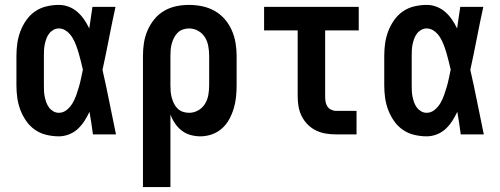

<svg xmlns="http://www.w3.org/2000/svg" viewBox="-20 -548 2040 783"><path d="M220 8Q195 8 169.5 2Q144 -4 123 -18.5Q102 -33 87 -54.5Q72 -76 63 -100Q54 -124 50.5 -149Q47 -174 47 -200V-320Q47 -346 50.5 -371Q54 -396 63 -420Q72 -444 87 -465.5Q102 -487 123 -501.5Q144 -516 169.5 -522Q195 -528 220 -528Q241 -528 260.5 -520.5Q280 -513 295.5 -499.5Q311 -486 323 -468.5Q335 -451 344 -432Q347 -454 350.5 -476Q354 -498 357 -520H451Q437 -456 424.5 -391.5Q412 -327 398 -263Q413 -198 426 -132Q439 -66 453 0H359Q356 -23 352.5 -46Q349 -69 345 -92Q336 -73 324.5 -55Q313 -37 297.5 -22.5Q282 -8 261.5 0Q241 8 220 8ZM220 -88Q238 -88 252.5 -100Q267 -112 276 -127.5Q285 -143 291 -160Q297 -177 302 -194Q307 -211 310.5 -228.5Q314 -246 318 -264Q314 -281 310 -297.5Q306 -314 301 -331Q296 -348 290 -364Q284 -380 275 -395Q266 -410 251.5 -421Q237 -432 220 -432Q208 -432 197.5 -426Q187 -420 180 -410.5Q173 -401 169 -390Q165 -379 162.5 -367Q160 -355 159.5 -343.5Q159 -332 159 -320V-200Q159 -188 159.5 -176.5Q160 -165 162.5 -153Q165 -141 169 -130Q173 -119 180 -109.5Q187 -100 197.5 -94Q208 -88 220 -88Z M563 215V-320Q563 -347 567 -373Q571 -399 581.5 -423.5Q592 -448 609 -469Q626 -490 649 -503.5Q672 -517 698 -522.5Q724 -528 751 -528Q778 -528 804.5 -522.5Q831 -517 854.5 -504Q878 -491 896 -470.5Q914 -450 925 -425Q936 -400 940.5 -373.5Q945 -347 945 -320V-200Q945 -176 942.5 -152Q940 -128 933 -105Q926 -82 914.5 -61Q903 -40 885 -24Q867 -8 844 0Q821 8 797 8Q777 8 757 2.5Q737 -3 721 -15.5Q705 -28 693.5 -45Q682 -62 675 -81V215ZM751 -88Q771 -88 788.5 -98Q806 -108 816 -124.5Q826 -141 829.5 -160.5Q833 -180 833 -200V-320Q833 -340 829.5 -359.5Q826 -379 816 -395.5Q806 -412 788.5 -422Q771 -432 751 -432Q739 -432 726.5 -428Q714 -424 705 -415Q696 -406 690 -394.5Q684 -383 680.5 -370.5Q677 -358 676 -345.5Q675 -333 675 -320V-200Q675 -187 676 -174.5Q677 -162 680.5 -149.5Q684 -137 689.5 -125.5Q695 -114 704.5 -105Q714 -96 726 -92Q738 -88 751 -88Z M1349 0Q1328 0 1307.5 -3.5Q1287 -7 1268.5 -16Q1250 -25 1235 -40Q1220 -55 1210.5 -74Q1201 -93 1197.5 -113.5Q1194 -134 1194 -155V-424H1057V-520H1443V-424H1306V-155Q1306 -144 1307.5 -134Q1309 -124 1314.5 -115Q1320 -106 1329.5 -101Q1339 -96 1349 -96H1434V0Z M1720 8Q1695 8 1669.5 2Q1644 -4 1623 -18.5Q1602 -33 1587 -54.5Q1572 -76 1563 -100Q1554 -124 1550.5 -149Q1547 -174 1547 -200V-320Q1547 -346 1550.5 -371Q1554 -396 1563 -420Q1572 -444 1587 -465.5Q1602 -487 1623 -501.5Q1644 -516 1669.5 -522Q1695 -528 1720 -528Q1741 -528 1760.5 -520.5Q1780 -513 1795.5 -499.5Q1811 -486 1823 -468.5Q1835 -451 1844 -432Q1847 -454 1850.5 -476Q1854 -498 1857 -520H1951Q1937 -456 1924.5 -391.5Q1912 -327 1898 -263Q1913 -198 1926 -132Q1939 -66 1953 0H1859Q1856 -23 1852.5 -46Q1849 -69 1845 -92Q1836 -73 1824.5 -55Q1813 -37 1797.5 -22.5Q1782 -8 1761.5 0Q1741 8 1720 8ZM1720 -88Q1738 -88 1752.5 -100Q1767 -112 1776 -127.5Q1785 -143 1791 -160Q1797 -177 1802 -194Q1807 -211 1810.5 -228.5Q1814 -246 1818 -264Q1814 -281 1810 -297.5Q1806 -314 1801 -331Q1796 -348 1790 -364Q1784 -380 1775 -395Q1766 -410 1751.5 -421Q1737 -432 1720 -432Q1708 -432 1697.5 -426Q1687 -420 1680 -410.5Q1673 -401 1669 -390Q1665 -379 1662.5 -367Q1660 -355 1659.5 -343.5Q1659 -332 1659 -320V-200Q1659 -188 1659.5 -176.5Q1660 -165 1662.5 -153Q1665 -141 1669 -130Q1673 -119 1680 -109.5Q1687 -100 1697.5 -94Q1708 -88 1720 -88Z"/></svg>

Font: Iosevka Curly Slab
Style: Bold
Weight: 700
Monospace: yes
Designer: Belleve Invis
Foundry: Belleve Invis
Version: Version 22.1.2; ttfautohint (v1.8.4)